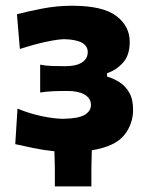

<svg xmlns="http://www.w3.org/2000/svg" viewBox="-20 -532 529 686"><path d="M176 134Q176.5 103 176 71.5Q175.5 40 174.5 8.5Q135 4.5 98.5 -3.2Q62 -11 34.5 -17L42.5 -144Q85.5 -126 130 -116.8Q174.5 -107.5 206.5 -107.5Q261 -108.5 283 -122Q305 -135.5 305 -157Q305 -180.5 282.5 -193.8Q260 -207 222 -207Q192.5 -207 169.2 -206Q146 -205 123.5 -201.5V-301Q143.5 -297 165.2 -296.2Q187 -295.5 213.5 -295.5Q252.5 -295.5 273 -309Q293.5 -322.5 293.5 -346Q293.5 -389.5 211 -392Q190 -392 148.5 -383.5Q107 -375 51 -357L40.5 -481Q77.5 -491 130.2 -501.2Q183 -511.5 237.5 -511.5Q347 -511.5 395.2 -475.2Q443.5 -439 443.5 -382.5Q443.5 -334.5 419.2 -307.8Q395 -281 362.5 -270.5V-258.5Q385 -252 406.5 -238.5Q428 -225 441.8 -201.2Q455.5 -177.5 455.5 -140Q455.5 -88.5 423.5 -48.8Q391.5 -9 308 5Q307 37 306.5 69.5Q306 102 306.5 134Z"/></svg>

Font: Commissioner Flair
Style: Bold
Weight: 700
Designer: Kostas Bartsokas
Foundry: Kostas Bartsokas
Version: Version 1.000; ttfautohint (v1.8.3)